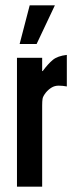

<svg xmlns="http://www.w3.org/2000/svg" viewBox="-20 -704 281 724"><path d="M44 -486H139V-436H141Q161 -463 179 -478Q197 -493 232 -497V-378Q217 -381 201 -381Q186 -381 174 -373.5Q162 -366 153 -355Q142 -341 140.5 -331.5Q139 -322 139 -306V0H44ZM92 -684H187L118 -538H54Z"/></svg>

Font: Osterbar
Style: Regular
Weight: 500
Width: 3
Designer: Peter Wiegel, Basierend auf Erbar schmal-halbfette Grotesk v. Jacob Erbar
Foundry: Peter Wiegel
Version: Version 1.0